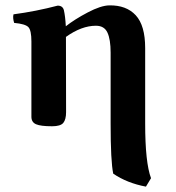

<svg xmlns="http://www.w3.org/2000/svg" viewBox="-20 -465 661 722"><path d="M228.5 -43.5Q228.5 -15.6 218 -2.9Q207.5 9.8 175.8 9.8Q132.8 9.8 115.5 2.2Q98.1 -5.4 98.1 -25.9Q98.1 -215.3 98.1 -309.1Q98.1 -351.1 86.7 -363Q75.2 -375 33.2 -378.9Q27.3 -397.9 30.8 -411.1Q115.7 -422.4 196.8 -443.8Q215.8 -443.8 220.2 -426.8Q225.6 -402.8 227.5 -366.2Q260.3 -392.1 309.8 -418.2Q359.4 -444.3 391.1 -444.8Q455.1 -445.8 490.5 -407.5Q525.9 -369.1 525.9 -284.2V0Q525.9 146 547.9 205.1L528.8 236.8Q458 223.6 405.8 188Q396 142.1 396 0V-267.1Q396 -316.9 384 -342.5Q372.1 -368.2 340.8 -368.2Q286.6 -368.2 228 -326.2V-321.3Q228 -229 228.5 -43.5Z"/></svg>

Font: Linux Biolinum O
Style: Bold
Weight: 700
Designer: Philipp H. Poll
Foundry: Philipp H. Poll
Version: Version 1.3.2